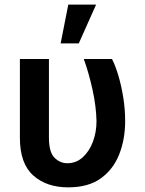

<svg xmlns="http://www.w3.org/2000/svg" viewBox="-20 -801 627 831"><path d="M275.2 9.9Q181.5 9.9 123.8 -41.7Q66.1 -93.4 66.1 -204.5V-545.5H191.8V-204.5Q191.8 -142.4 215.9 -118.4Q240.1 -94.5 271.3 -94.5Q309.7 -94.5 338.1 -120.2Q366.5 -146 382.1 -187.5Q397.7 -229 397.7 -277Q396.3 -340.6 380.5 -412.6Q364.7 -484.7 342.7 -545.5H464.8Q480.1 -515.6 492.9 -471.9Q505.7 -428.3 513.7 -377.8Q521.7 -327.4 521.7 -277Q521.7 -198.5 496.1 -133.3Q470.5 -68.2 416.4 -29.1Q362.2 9.9 275.2 9.9ZM321 -613.3H242.5L275.6 -781.2H396Z"/></svg>

Font: Linik Sans SemiBold
Style: Regular
Weight: 600
Designer: Rasmus Andersson (font), Cristiano Sobral (main changes)
Foundry: rsms
Version: Version 3.018;June 1, 2022;FontCreator 14.0.0.2814 64-bit; t